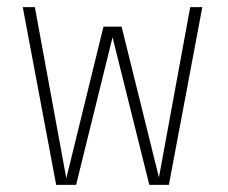

<svg xmlns="http://www.w3.org/2000/svg" viewBox="-20 -520 640 540"><path d="M138 0 44 -500H78L166.5 -18.5L271 -445H322L427 -21L515 -500H549L455 0H400L296.5 -415L194 0Z"/></svg>

Font: Trispace Condensed Thin
Style: Regular
Weight: 100
Width: 3
Designer: Tyler Finck
Foundry: Etcetera Type Company
Version: Version 1.210; ttfautohint (v1.8.3)